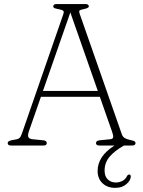

<svg xmlns="http://www.w3.org/2000/svg" viewBox="-20 -720 706 950"><path d="M211.5 -12Q211.5 0 194.5 0H35Q18 0 18 -12Q18 -22 37 -26L60.5 -30.5Q75 -33 80.5 -42Q86 -51 92.5 -71L293 -649Q297.5 -662 293.5 -666.2Q289.5 -670.5 273.5 -674Q259 -676.5 251.2 -679.2Q243.5 -682 243.5 -688Q243.5 -700 260.5 -700H402.5Q419.5 -700 419.5 -688Q419.5 -679.5 390 -674Q377.5 -671.5 373.8 -668.2Q370 -665 373.5 -654L583 -55Q587.5 -42.5 598 -36.5Q608.5 -30.5 627.5 -26.5Q641 -24 645.8 -20.8Q650.5 -17.5 650.5 -12Q650.5 0 633.5 0H593.5Q546.5 26.5 522 55.8Q497.5 85 497.5 124Q497.5 153.5 513.8 168.2Q530 183 552.5 183Q569 183 584.5 175.8Q600 168.5 608 152Q612.5 143.5 619 143.5Q627.5 143.5 627 154.5Q626 173.5 605 191.5Q584 209.5 550 209.5Q511 209.5 487 186.5Q463 163.5 463 126Q463 52.5 546.5 0H472Q455 0 455 -12Q455 -24.5 474 -26L525 -31Q538 -32 539.8 -40.5Q541.5 -49 535 -67L474 -241H182.5L123.5 -72Q116.5 -52 120 -42.5Q123.5 -33 141.5 -31L192.5 -26Q211.5 -24.5 211.5 -12ZM192.5 -270H464L328 -658.5Z"/></svg>

Font: Fraunces 9pt SuperSoft Thin
Style: Regular
Weight: 100
Version: Version 1.000;[b76b70a41]